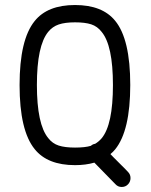

<svg xmlns="http://www.w3.org/2000/svg" viewBox="-20 -660 600 765"><path d="M279 -640Q388 -640 439 -577Q499 -504 499 -321.5Q499 -139 439 -65Q431 -55 420 -46Q425 -41 432 -33.5Q439 -26 454.5 -11Q470 4 480 14.5Q490 25 490 25Q500 35 500 49.5Q500 64 490 74.5Q480 85 465 85Q450 85 440 74L356 -12Q321 -2 279 -2Q169 -2 118 -66Q58 -140 58 -321Q58 -502 118 -576Q169 -640 279 -640ZM279 -571Q239 -571 214 -562.5Q189 -554 172 -533Q127 -478 127 -321.5Q127 -165 172 -110Q189 -88 214 -80Q239 -72 279 -72Q319 -72 342 -79Q350 -86 359 -87Q374 -96 385 -109Q430 -163 430 -321Q430 -479 385 -533Q368 -555 343.5 -563Q319 -571 279 -571Z"/></svg>

Font: Brass Mono
Style: Regular
Weight: 400
Monospace: yes
Version: Version 1.100; ttfautohint (v1.8.3) -l 8 -r 50 -G 200 -x 14 